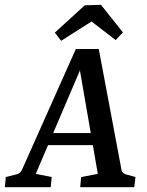

<svg xmlns="http://www.w3.org/2000/svg" viewBox="-33 -775 609 795"><path d="M154 -224H382L394 -174H134ZM470 -72Q471 -66 475.5 -60.5Q480 -55 488 -53L528 -42L523 0H299L303 -42L372 -55L289 -535H320L115 -55L181 -42L177 0H-13L-9 -42L35 -53Q51 -57 58 -72L281 -572H376ZM194 -640 318 -753 385 -755 476 -641 446 -609 346 -686 220 -606Z"/></svg>

Font: Rasa Medium
Style: Italic
Weight: 500
Italic angle: -7.10001°
Designer: Anna Giedrys (Yrsa+Rasa design), David Brezina (Yrsa art-direction, Rasa art-direction, design)
Foundry: Rosetta Type Foundry
Version: Version 2.004